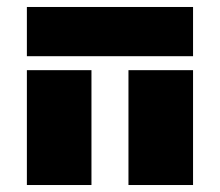

<svg xmlns="http://www.w3.org/2000/svg" viewBox="-20 -530 630 550"><path d="M57 -510H533V-369H57ZM57 -329H242V0H57ZM348 -329H533V0H348Z"/></svg>

Font: Saira Stencil
Style: Regular
Weight: 400
Designer: Hector Gatti with collaboration of the Omnibus-Type team
Foundry: Omnibus-Type
Version: Version 1.003